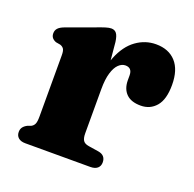

<svg xmlns="http://www.w3.org/2000/svg" viewBox="-94 -584 686 680"><g transform="rotate(20 249.0 -244.0)"><path d="M235.5 -265Q235.5 -340 255.5 -389.5Q275.5 -439 309.5 -463.5Q343.5 -488 384 -488Q432 -488 459 -458.2Q486 -428.5 486 -371.5Q486 -317 463.8 -291Q441.5 -265 406 -265Q370 -265 351.8 -283Q333.5 -301 333 -332.5V-352Q333 -366.5 326.5 -373.5Q320 -380.5 307.5 -380.5Q294 -380.5 282 -369Q270 -357.5 262.8 -333.5Q255.5 -309.5 255.5 -272.5ZM245.5 -446.5 255.5 -338.5V-106Q255.5 -88 261.2 -79Q267 -70 282.5 -67.5L321 -61.5Q335.5 -59 342.2 -51Q349 -43 349 -30Q349 -16 339.8 -8Q330.5 0 313 0H68Q51 0 41.8 -8Q32.5 -16 32.5 -30Q32.5 -40.5 37.8 -47.8Q43 -55 53.5 -60.5L67 -65.5Q75 -69.5 79 -77.8Q83 -86 83 -106V-337Q83 -354 78.5 -360.8Q74 -367.5 65 -370.5L48 -373.5Q38.5 -377 33.2 -383.5Q28 -390 28 -400Q28 -411.5 35 -419.2Q42 -427 58 -433L158 -469.5Q181.5 -478.5 194.5 -482.5Q207.5 -486.5 216 -486.5Q228.5 -486.5 235.5 -477.5Q242.5 -468.5 245.5 -446.5Z"/></g></svg>

Font: Fraunces 28pt Soft Wonky
Style: Bold
Weight: 700
Version: Version 1.000;[b76b70a41]